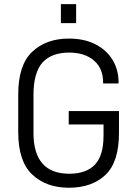

<svg xmlns="http://www.w3.org/2000/svg" viewBox="-20 -882 649 910"><path d="M131.8 -55.7Q66.4 -118.2 66.4 -255.9V-434.6Q66.4 -573.2 131.8 -635.7Q198.2 -699.2 306.6 -699.2Q377.9 -699.2 430.7 -672.9Q483.4 -646.5 512.7 -599.6Q542 -552.7 542 -490.2V-486.3H468.8V-490.2Q468.8 -557.6 425.8 -594.7Q381.8 -632.8 307.6 -632.8Q224.6 -632.8 181.6 -585.9Q138.7 -538.1 138.7 -431.6V-252Q138.7 -58.6 308.6 -58.6Q388.7 -58.6 429.7 -101.6Q470.7 -144.5 470.7 -239.3V-292H305.7V-355.5H543.9V-252Q543.9 -114.3 480.5 -53.7Q416 7.8 306.6 7.8Q198.2 7.8 131.8 -55.7ZM268.6 -862.3H340.8V-772.5H268.6Z"/></svg>

Font: DINish
Style: Regular
Weight: 400
Designer: Bert Driehuis
Foundry: Playbeing
Version: Version 3.008; git-95204e4c-release